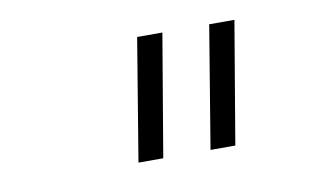

<svg xmlns="http://www.w3.org/2000/svg" viewBox="-42 -813 683 412"><g transform="rotate(-10 300.0 -607.0)"><path d="M231 -474 275 -740H330L285 -474ZM388 -474 432 -740H487L442 -474Z"/></g></svg>

Font: IBM Plex Mono Light
Style: Italic
Weight: 300
Italic angle: -9°
Monospace: yes
Designer: Mike Abbink, Paul van der Laan, Pieter van Rosmalen
Foundry: Bold Monday
Version: Version 2.3